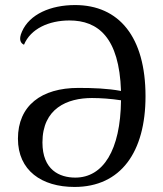

<svg xmlns="http://www.w3.org/2000/svg" viewBox="-20 -727 647 760"><path d="M277 -707C181 -707 97 -671 67 -602C52 -569 63 -555 75 -550C101 -613 173 -646 255 -646C368 -646 452 -579 459 -367C406 -377 347 -379 290 -379C144 -379 51 -309 51 -178C51 -52 145 13 275 13C458 13 556 -125 556 -346C556 -581 451 -707 277 -707ZM278 -24C216 -24 148 -54 148 -163C148 -298 246 -339 344 -339C378 -339 421 -336 459 -330C457 -132 388 -24 278 -24Z"/></svg>

Font: Arima Koshi Medium
Style: Regular
Weight: 500
Designer: Joana Correia and Natanael Gama
Foundry: NDISCOVER
Version: Version 1.019;PS 001.019;hotconv 1.0.88;makeotf.lib2.5.64775